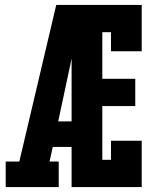

<svg xmlns="http://www.w3.org/2000/svg" viewBox="-20 -755 640 775"><path d="M3 0V-103H58L207 -735H314Q301 -674 288.5 -612.5Q276 -551 263 -490L215 -265H269V-162H193L180 -103H217V0ZM269 0V-735H552V-548H428V-625H393V-437H526V-327H393V-110H428V-187H552V0Z"/></svg>

Font: Iosevka Slab XBdEx
Style: Regular
Weight: 800
Width: 7
Monospace: yes
Designer: Belleve Invis
Foundry: Belleve Invis
Version: Version 11.1.0; ttfautohint (v1.8.3)